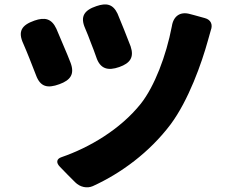

<svg xmlns="http://www.w3.org/2000/svg" viewBox="-20 -790 1020 848"><path d="M528 -659C518 -684 508 -709 499 -730C479 -772 450 -778 406 -763C352 -745 333 -717 356 -665C365 -645 373 -623 381 -602C390 -580 398 -558 405 -538C422 -486 456 -476 507 -494C555 -511 573 -537 557 -585C548 -608 538 -634 528 -659ZM838 -723 819 -728C777 -740 746 -720 739 -674C714 -543 662 -408 602 -332C511 -218 374 -138 252 -96C230 -89 226 -72 245 -53L280 -17L312 15C334 37 365 43 390 32C515 -25 640 -117 733 -240C813 -347 871 -512 898 -610C902 -623 906 -639 911 -656C921 -682 911 -703 885 -710ZM262 -585C251 -612 239 -639 229 -663C208 -708 178 -715 132 -699C75 -679 58 -651 83 -597C92 -577 101 -554 110 -532C120 -507 130 -482 139 -458C158 -406 190 -399 242 -418C292 -436 310 -463 292 -512C283 -535 273 -560 262 -585Z"/></svg>

Font: GenSenRounded2 TW H
Style: Regular
Weight: 900
Version: Version 2.100;PS 2.1;hotconv 16.6.51;makeotf.lib2.5.65220 DE